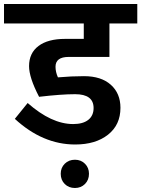

<svg xmlns="http://www.w3.org/2000/svg" viewBox="-40 -712 705 958"><path d="M303 -428Q237 -428 237 -379Q237 -353 249 -326Q317 -332 379 -332Q465 -332 513 -289Q561 -246 561 -174Q561 -89 499 -40Q437 9 335 9Q173 9 34 -119L98 -198Q217 -93 325 -93Q374 -93 400.5 -114Q427 -135 427 -173Q427 -242 335 -242Q266 -242 155 -229Q105 -325 105 -382Q105 -447 152 -482.5Q199 -518 285 -518H378V-595H-20V-692H645V-595H506V-428ZM334 85Q364 85 384 105Q404 125 404 155Q404 186 384 206Q364 226 334 226Q303 226 283 206Q263 186 263 155Q263 125 283 105Q303 85 334 85Z"/></svg>

Font: FiraGO SemiBold
Style: Regular
Weight: 600
Designer: bBox Type
Foundry: bBox Type GmbH
Version: Version 1.001;PS 001.001;hotconv 1.0.88;makeotf.lib2.5.64775